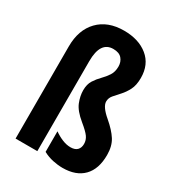

<svg xmlns="http://www.w3.org/2000/svg" viewBox="-185 -874 906 994"><g transform="rotate(30 268.0 -377.5)"><path d="M461 -596Q461 -552 446.5 -524Q432 -496 413.5 -476Q395 -456 380.5 -439Q366 -422 366 -401Q366 -370 418 -326Q464 -287 486.5 -251.5Q509 -216 509 -163Q509 -79 465.5 -34.5Q422 10 342 10Q314 10 283.5 3.5Q253 -3 225 -18V-141Q249 -124 274.5 -113.5Q300 -103 324 -103Q351 -103 364 -116.5Q377 -130 377 -153Q377 -176 363.5 -195Q350 -214 312 -245Q263 -285 248.5 -321.5Q234 -358 234 -392Q234 -428 249 -451.5Q264 -475 283 -494Q302 -513 316.5 -535Q331 -557 331 -589Q331 -617 314.5 -636Q298 -655 263 -655Q186 -655 186 -538V0H56V-551Q56 -650 111.5 -707.5Q167 -765 264 -765Q352 -765 406.5 -720.5Q461 -676 461 -596Z"/></g></svg>

Font: Noto Sans Lao UI ExtCond
Style: Bold
Weight: 700
Width: 2
Designer: Monotype Design Team
Foundry: Monotype Imaging Inc.
Version: Version 2.000; ttfautohint (v1.8.4.7-5d5b)